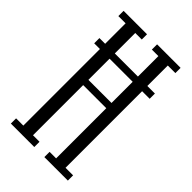

<svg xmlns="http://www.w3.org/2000/svg" viewBox="-215 -771 843 843"><g transform="rotate(45 206.0 -350.0)"><path d="M28 0V-32.5H73V-508H37.5V-540.5H73V-667.5H28V-700H173.5V-667.5H133V-540.5H276.5V-667.5H236V-700H382V-667.5H335V-540.5H382V-508H335V-32.5H382V0H236V-32.5H276.5V-344H133V-32.5H173.5V0ZM133 -376.5H276.5V-508H133Z"/></g></svg>

Font: Imbue 10pt Light
Style: Regular
Weight: 300
Designer: Tyler Finck
Foundry: Etcetera Type Company
Version: Version 1.102; ttfautohint (v1.8.3)